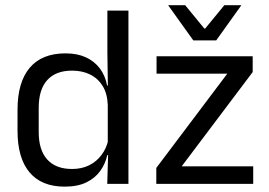

<svg xmlns="http://www.w3.org/2000/svg" viewBox="-20 -703 1028 734"><path d="M227 10.5Q139 10.5 93 -44Q47 -98.5 47 -203V-283.5Q47 -388.5 93.5 -443.8Q140 -499 230.5 -499Q275.5 -499 308.5 -483.8Q341.5 -468.5 362 -441Q382.5 -413.5 389.5 -376H416L392 -301.5Q390.5 -344.5 372.8 -373.8Q355 -403 324.8 -418Q294.5 -433 255.5 -433Q193.5 -433 160.8 -397Q128 -361 128 -291V-198Q128 -129 160.8 -93Q193.5 -57 255.5 -57Q292.5 -57 321 -71.2Q349.5 -85.5 368.2 -110.8Q387 -136 394 -168L414 -110H390Q383 -77 363.2 -49.5Q343.5 -22 310.2 -5.8Q277 10.5 227 10.5ZM390 0 393.5 -118 392 -144V-348L392.5 -365L390.5 -503.5V-662.5H471V0ZM948 -67V0H577.5V-61L849 -421.5H578.5V-488H946V-427.5L674.5 -67ZM719 -548.5 623.5 -682V-683H688L761 -594H764.5L837.5 -683H902V-682L806.5 -548.5Z"/></svg>

Font: Anek Latin
Style: Regular
Weight: 400
Designer: Yesha Goshar
Foundry: Ek Type
Version: Version 1.003